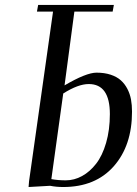

<svg xmlns="http://www.w3.org/2000/svg" viewBox="-20 -749 553 774"><path d="M95.2 4.9 97.2 -19 193.8 -702.1H128.9L133.8 -729H439L434.1 -702.1H279.8L240.2 -404.8Q327.6 -456.1 369.1 -456.1Q401.4 -456.1 426.3 -447.8Q451.2 -439.5 467 -425.3Q482.9 -411.1 493.4 -390.9Q503.9 -370.6 508.1 -348.1Q512.2 -325.7 512.2 -298.8Q512.2 -162.1 438.5 -78.6Q364.7 4.9 234.9 4.9Q207 4.9 182.1 0ZM187 -26.9Q214.4 -22 245.1 -22Q279.3 -22 310.8 -39.3Q342.3 -56.6 367.4 -88.9Q392.6 -121.1 407.7 -173.1Q422.9 -225.1 422.9 -289.1Q422.9 -410.2 337.9 -410.2Q294.9 -410.2 234.9 -372.1Z"/></svg>

Font: Dehuti
Style: Bold-Italic
Weight: 700
Version: Version 1.2